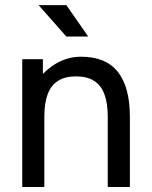

<svg xmlns="http://www.w3.org/2000/svg" viewBox="-20 -743 604 763"><path d="M408.2 0H496.1V-279.3Q496.1 -396.5 448.5 -457Q400.9 -517.6 301.8 -517.6Q271.5 -517.6 244.6 -509Q217.8 -500.5 194.6 -485.4Q171.4 -470.2 150.4 -449.2V-507.8H68.4V0H156.2V-279.3Q156.2 -333 169.4 -368.4Q182.6 -403.8 210.4 -421.6Q238.3 -439.5 282.2 -439.5Q326.2 -439.5 354 -421.6Q381.8 -403.8 395 -368.4Q408.2 -333 408.2 -279.3ZM243.7 -597.7H330.6L243.7 -722.7H133.3Z"/></svg>

Font: Giphurs SC
Style: Regular
Weight: 400
Version: Version 0.920